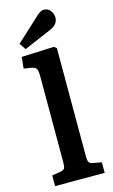

<svg xmlns="http://www.w3.org/2000/svg" viewBox="-146 -1039 643 1092"><g transform="rotate(-15 175.5 -493.0)"><path d="M35 0V-63L85 -71Q104 -74 109.5 -83.5Q115 -93 115 -121V-626Q115 -660 107.5 -671Q100 -682 74 -686L35 -692L42 -759L234 -767L248 -755V-118Q248 -96 253 -85Q258 -74 279 -71L327 -62V0ZM75 -796 49 -834 188 -962Q213 -986 231 -986Q256 -986 270.5 -967Q285 -948 285 -926Q285 -885 236 -865Z"/></g></svg>

Font: Literata 12pt SemiBold
Style: Regular
Weight: 600
Designer: Latin by Veronika Burian and Jose Scaglione. Greek by Irene Vlachou. Cyrillic by Vera Evstafieva.
Foundry: TypeTogether
Version: Version 3.002